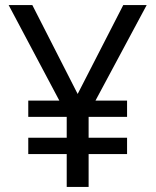

<svg xmlns="http://www.w3.org/2000/svg" viewBox="-20 -734 612 754"><path d="M285 -365 107 -714H14L213 -339H91V-275H242V-193H91V-129H242V0H328V-129H479V-193H328V-275H479V-339H355L556 -714H464Z"/></svg>

Font: Noto Sans Miao
Style: Regular
Weight: 400
Designer: Monotype Design Team
Foundry: Monotype Imaging Inc.
Version: Version 2.003